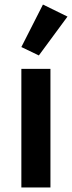

<svg xmlns="http://www.w3.org/2000/svg" viewBox="-20 -825 317 845"><path d="M277 -752 169 -805 74 -618 151 -581ZM202 0V-522H74V0Z"/></svg>

Font: IBM Plex Thai SemiBold
Style: Regular
Weight: 600
Designer: Mike Abbink, Paul van der Laan, Pieter van Rosmalen, Ben Mitchell, Mark Frömberg
Foundry: Bold Monday
Version: Version 1.0